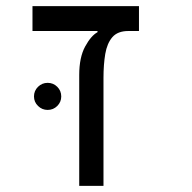

<svg xmlns="http://www.w3.org/2000/svg" viewBox="-20 -606 626 626"><path d="M433.1 -585.9V-504.9H398.4Q363.8 -504.9 346.4 -484.9Q329.1 -464.8 323.2 -430.2Q317.4 -395.5 317.4 -352.1V0H238.3V-361.3Q238.3 -418.9 257.6 -454.3Q276.9 -489.7 297.9 -501V-504.9H85.9V-585.9ZM135.3 -247.6Q117.2 -247.6 104 -260.5Q90.8 -273.4 90.8 -291.5Q90.8 -310.1 104 -323Q117.2 -335.9 135.3 -335.9Q153.8 -335.9 166.7 -323Q179.7 -310.1 179.7 -291.5Q179.7 -273.4 166.7 -260.5Q153.8 -247.6 135.3 -247.6Z"/></svg>

Font: Cascadia Code PL SemiLight
Style: Regular
Weight: 350
Monospace: yes
Designer: Aaron Bell
Foundry: Saja Typeworks
Version: Version 2404.023; ttfautohint (v1.8.4)